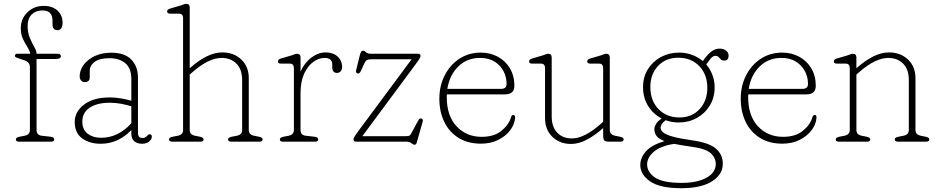

<svg xmlns="http://www.w3.org/2000/svg" viewBox="-20 -746 4950 1011"><path d="M172.5 -61Q172.5 -34 201.5 -31L246.5 -26Q265.5 -23.5 265.5 -12Q265.5 0 248.5 0H80.5Q63.5 0 63.5 -12Q63.5 -22 82.5 -26L108.5 -31Q137.5 -36.5 137.5 -61V-392Q137.5 -419.5 107.5 -429L88.5 -435Q74.5 -439.5 66.5 -442.8Q58.5 -446 58.5 -452Q58.5 -463 70.5 -463H139.5Q136 -480 123.8 -499Q111.5 -518 100.5 -541.8Q89.5 -565.5 89.5 -597Q89.5 -647.5 124.5 -681.2Q159.5 -715 209.5 -715Q256.5 -715 283 -690.2Q309.5 -665.5 309.5 -626Q309.5 -607 302.2 -597Q295 -587 283.5 -587Q256.5 -587 256.5 -619V-638Q256.5 -663 243.8 -677Q231 -691 203 -691Q168.5 -691 147 -669.8Q125.5 -648.5 125.5 -609.5Q125.5 -574 137.2 -546.2Q149 -518.5 160.8 -498Q172.5 -477.5 172.5 -463H283.5Q300.5 -463 300.5 -450.5Q300.5 -435.5 274.5 -435.5H172.5Z M373.5 -103.5Q373.5 -158 422.8 -195.5Q472 -233 558 -233Q586.5 -233 616.5 -228Q646.5 -223 671.5 -215.5V-332.5Q671.5 -385 640.8 -412.2Q610 -439.5 555 -439.5Q503.5 -439.5 478 -420Q452.5 -400.5 452.5 -373.5V-338.5Q452.5 -313.5 425.5 -313.5Q414.5 -313.5 407 -322.2Q399.5 -331 399.5 -343.5Q399.5 -376 420.5 -404.5Q441.5 -433 479 -450.8Q516.5 -468.5 566 -468.5Q636.5 -468.5 671.5 -432.2Q706.5 -396 706.5 -337.5V-46Q706.5 -19.5 730 -19.5Q738.5 -19.5 743.8 -22.2Q749 -25 752.5 -28.5Q756.5 -32.5 760 -35.8Q763.5 -39 768 -39Q779.5 -39 779.5 -26Q779.5 -12.5 764.8 -0.8Q750 11 728.5 11Q703.5 11 687.5 -1.8Q671.5 -14.5 671.5 -43V-61Q601.5 11 510.5 11Q451.5 11 412.5 -17.5Q373.5 -46 373.5 -103.5ZM413.5 -106.5Q413.5 -62.5 442 -41.5Q470.5 -20.5 511.5 -20.5Q602.5 -20.5 671.5 -97V-186.5Q646.5 -194 618 -199.5Q589.5 -205 558 -205Q491.5 -205 452.5 -179Q413.5 -153 413.5 -106.5Z M979 -706V-386.5Q1023.5 -426.5 1066.5 -448.2Q1109.5 -470 1150.5 -470Q1211 -470 1250.5 -432.8Q1290 -395.5 1290 -334V-61Q1290 -36.5 1319 -31L1344 -26Q1363 -22 1363 -12Q1363 0 1346 0H1198Q1181 0 1181 -12Q1181 -22 1200 -26L1226 -31Q1255 -36.5 1255 -61V-324Q1255 -381 1225 -411Q1195 -441 1146.5 -441Q1113.5 -441 1074.2 -422Q1035 -403 990 -363L979 -353V-61Q979 -36.5 1008 -31L1033 -26Q1052 -22 1052 -12Q1052 0 1035 0H887Q870 0 870 -12Q870 -22 889 -26L915 -31Q944 -36.5 944 -61V-650Q944 -674 923 -674H876Q860 -674 860 -686Q860 -696 876 -701L931 -717Q938.5 -719.5 947 -722.8Q955.5 -726 960 -726Q979 -726 979 -706Z M1562.5 -443V-369Q1583.5 -416 1619.8 -443Q1656 -470 1694.5 -470Q1734.5 -470 1758 -448Q1781.5 -426 1781.5 -394Q1781.5 -380 1774.2 -371Q1767 -362 1754.5 -362Q1729.5 -362 1729.5 -393V-406Q1729.5 -425.5 1718.2 -433.2Q1707 -441 1689 -441Q1658.5 -441 1629.5 -420Q1600.5 -399 1581.5 -357.8Q1562.5 -316.5 1562.5 -256V-61Q1562.5 -34 1591.5 -31L1636.5 -26Q1655.5 -23.5 1655.5 -12Q1655.5 0 1638.5 0H1470.5Q1453.5 0 1453.5 -12Q1453.5 -22 1472.5 -26L1498.5 -31Q1527.5 -36.5 1527.5 -61V-387Q1527.5 -411 1506.5 -411H1459.5Q1443.5 -411 1443.5 -423Q1443.5 -433 1459.5 -438L1514.5 -454Q1522 -456.5 1530.5 -459.8Q1539 -463 1543.5 -463Q1562.5 -463 1562.5 -443Z M2160 -396 1888 -29H2115.5Q2136 -29 2140 -34.8Q2144 -40.5 2149 -50L2179.5 -106.5Q2185 -116.5 2188.2 -119.5Q2191.5 -122.5 2196.5 -122.5Q2202 -122.5 2205 -118Q2208 -113.5 2206 -106.5L2180 -14.5Q2176 0.5 2173.2 8.2Q2170.5 16 2163 16Q2155 16 2146.2 8Q2137.5 0 2120.5 0H1855.5Q1841.5 0 1841.5 -12Q1841.5 -17.5 1845.8 -25Q1850 -32.5 1868.5 -58L2147.5 -434H1942.5Q1920 -434 1912.5 -430Q1905 -426 1899 -413L1881.5 -375Q1876.5 -364.5 1873.2 -361.8Q1870 -359 1864.5 -359Q1859.5 -359 1856.2 -363.5Q1853 -368 1855 -375L1873 -448.5Q1878 -468 1881.2 -473.5Q1884.5 -479 1891 -479Q1899 -479 1907.5 -471Q1916 -463 1932.5 -463H2181Q2194.5 -463 2194.5 -451.5Q2194.5 -446.5 2188.2 -436Q2182 -425.5 2160 -396Z M2688.5 -294Q2688.5 -249 2638.5 -249H2333Q2332.5 -242 2332.5 -235Q2332.5 -136 2384.2 -80.8Q2436 -25.5 2516.5 -25.5Q2582 -25.5 2620.8 -57.5Q2659.5 -89.5 2670.5 -127.5Q2674 -140.5 2682.5 -140.5Q2688.5 -140.5 2690.5 -136.2Q2692.5 -132 2692.5 -126.5Q2690 -91.5 2666.5 -60.2Q2643 -29 2603.2 -9.2Q2563.5 10.5 2512 10.5Q2444 10.5 2395 -19.8Q2346 -50 2319.8 -103.5Q2293.5 -157 2293.5 -226Q2293.5 -294.5 2321.8 -349.5Q2350 -404.5 2399.2 -436.8Q2448.5 -469 2511.5 -469Q2561.5 -469 2601.5 -447.2Q2641.5 -425.5 2665 -386.2Q2688.5 -347 2688.5 -294ZM2507.5 -441Q2439 -441 2393 -395.8Q2347 -350.5 2335.5 -278H2617.5Q2647.5 -278 2647.5 -303Q2647.5 -361 2609.5 -401Q2571.5 -441 2507.5 -441Z M2850 -124V-387Q2850 -411 2829 -411H2782Q2766 -411 2766 -423Q2766 -433 2782 -438L2837 -454Q2844.5 -456.5 2853 -459.8Q2861.5 -463 2866 -463Q2885 -463 2885 -443V-134Q2885 -77 2914.5 -47Q2944 -17 2991 -17Q3057.5 -17 3145 -95L3156 -105V-387Q3156 -411 3135 -411H3088Q3072 -411 3072 -423Q3072 -433 3088 -438L3143 -454Q3150.5 -456.5 3159 -459.8Q3167.5 -463 3172 -463Q3191 -463 3191 -443V-61Q3191 -36.5 3220 -31L3245 -26Q3264 -22 3264 -12Q3264 0 3247 0H3188Q3168.5 0 3162.2 -6.2Q3156 -12.5 3156 -35V-71.5Q3112 -32.5 3069.5 -10.2Q3027 12 2987 12Q2928 12 2889 -25.2Q2850 -62.5 2850 -124Z M3625 -7Q3714.5 5.5 3750.2 37Q3786 68.5 3786 116Q3786 173 3729 209Q3672 245 3567.5 245Q3455 245 3403.2 209Q3351.5 173 3351.5 123Q3351.5 85 3381 51.2Q3410.5 17.5 3479 -3Q3447.5 -15 3436.5 -30.8Q3425.5 -46.5 3425.5 -68Q3425.5 -76.5 3433.8 -92.2Q3442 -108 3464.5 -122Q3420 -144.5 3393 -187.5Q3366 -230.5 3366 -286.5Q3366 -340.5 3391.5 -381.5Q3417 -422.5 3460.2 -445.8Q3503.5 -469 3556 -469Q3592 -469 3624 -457.2Q3656 -445.5 3681 -424.5L3691.5 -439Q3709.5 -463.5 3728.8 -476.8Q3748 -490 3769.5 -490Q3790 -490 3803.2 -479.5Q3816.5 -469 3816.5 -454Q3816.5 -427 3794 -427Q3782 -427 3775.5 -433.2Q3769 -439.5 3763.8 -445.8Q3758.5 -452 3749 -452Q3734.5 -452 3724.2 -440Q3714 -428 3699 -406.5Q3719.5 -382.5 3731.2 -351.8Q3743 -321 3743 -285.5Q3743 -232 3717.5 -190.2Q3692 -148.5 3649.2 -124.8Q3606.5 -101 3553.5 -101Q3517.5 -101 3485 -113Q3458.5 -93 3458.5 -73Q3458.5 -59.5 3472.8 -48Q3487 -36.5 3523 -26.5Q3559 -16.5 3625 -7ZM3552 -442Q3485.5 -442 3445 -398.8Q3404.5 -355.5 3404.5 -288Q3404.5 -215.5 3447.5 -171.5Q3490.5 -127.5 3557.5 -127.5Q3623.5 -127.5 3664 -171.8Q3704.5 -216 3704.5 -283Q3704.5 -354 3662 -398Q3619.5 -442 3552 -442ZM3387.5 119.5Q3387.5 160.5 3429 188.8Q3470.5 217 3570 217Q3650.5 217 3699.8 190Q3749 163 3749 117.5Q3749 84.5 3721.8 60.2Q3694.5 36 3617 26Q3565.5 19 3530.5 11.5Q3459.5 22 3423.5 52.5Q3387.5 83 3387.5 119.5Z M4275.5 -294Q4275.5 -249 4225.5 -249H3920Q3919.5 -242 3919.5 -235Q3919.5 -136 3971.2 -80.8Q4023 -25.5 4103.5 -25.5Q4169 -25.5 4207.8 -57.5Q4246.5 -89.5 4257.5 -127.5Q4261 -140.5 4269.5 -140.5Q4275.5 -140.5 4277.5 -136.2Q4279.5 -132 4279.5 -126.5Q4277 -91.5 4253.5 -60.2Q4230 -29 4190.2 -9.2Q4150.5 10.5 4099 10.5Q4031 10.5 3982 -19.8Q3933 -50 3906.8 -103.5Q3880.5 -157 3880.5 -226Q3880.5 -294.5 3908.8 -349.5Q3937 -404.5 3986.2 -436.8Q4035.5 -469 4098.5 -469Q4148.5 -469 4188.5 -447.2Q4228.5 -425.5 4252 -386.2Q4275.5 -347 4275.5 -294ZM4094.5 -441Q4026 -441 3980 -395.8Q3934 -350.5 3922.5 -278H4204.5Q4234.5 -278 4234.5 -303Q4234.5 -361 4196.5 -401Q4158.5 -441 4094.5 -441Z M4489.5 -443V-386.5Q4534 -426.5 4577 -448.2Q4620 -470 4661 -470Q4721.5 -470 4761 -432.8Q4800.5 -395.5 4800.5 -334V-61Q4800.5 -36.5 4829.5 -31L4854.5 -26Q4873.5 -22 4873.5 -12Q4873.5 0 4856.5 0H4708.5Q4691.5 0 4691.5 -12Q4691.5 -22 4710.5 -26L4736.5 -31Q4765.5 -36.5 4765.5 -61V-324Q4765.5 -381 4735.5 -411Q4705.5 -441 4657 -441Q4624 -441 4584.8 -422Q4545.5 -403 4500.5 -363L4489.5 -353V-61Q4489.5 -36.5 4518.5 -31L4543.5 -26Q4562.5 -22 4562.5 -12Q4562.5 0 4545.5 0H4397.5Q4380.5 0 4380.5 -12Q4380.5 -22 4399.5 -26L4425.5 -31Q4454.5 -36.5 4454.5 -61V-387Q4454.5 -411 4433.5 -411H4386.5Q4370.5 -411 4370.5 -423Q4370.5 -433 4386.5 -438L4441.5 -454Q4449 -456.5 4457.5 -459.8Q4466 -463 4470.5 -463Q4489.5 -463 4489.5 -443Z"/></svg>

Font: Fraunces 9pt SuperSoft Thin
Style: Regular
Weight: 100
Version: Version 1.000;[b76b70a41]